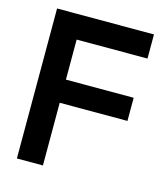

<svg xmlns="http://www.w3.org/2000/svg" viewBox="-104 -760 728 841"><g transform="rotate(15 260.5 -340.0)"><path d="M50.8 0V-680.2H490.2V-570.8H168.9V-389.2H476.1V-284.2H168.9V0Z"/></g></svg>

Font: TASA Orbiter Display SemiBold
Style: Regular
Weight: 600
Designer: Weizhong Zhang
Version: Version 1.000;Glyphs 3.1.2 (3151)